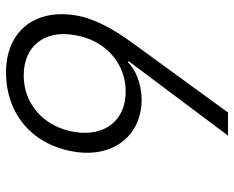

<svg xmlns="http://www.w3.org/2000/svg" viewBox="-90 -690 780 640"><g transform="rotate(-90 300.0 -370.0)"><path d="M378 -740C238 -739 136 -651 114 -510C94 -383 168 -288 287 -288C344 -288 390 -310 413 -334L416 -331L168 0H245L475 -316C523 -381 559 -446 569 -509C591 -646 514 -740 378 -740ZM368 -681C466 -681 521 -612 503 -511C487 -410 410 -341 315 -341C219 -341 164 -410 180 -511C196 -612 272 -681 368 -681Z"/></g></svg>

Font: JetBrains Mono ExtraLight
Style: Italic
Weight: 240
Italic angle: -9°
Monospace: yes
Designer: Philipp Nurullin, Konstantin Bulenkov
Foundry: JetBrains
Version: Version 2.305